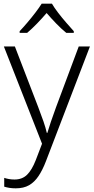

<svg xmlns="http://www.w3.org/2000/svg" viewBox="-20 -785 510 1046"><path d="M66 241Q47 241 31.5 238.5Q16 236 3 232V184Q15 188 29 190.5Q43 193 59 193Q101 193 127.5 167Q154 141 175 87L209 -2L1 -532H61L188 -202Q205 -158 217 -123Q229 -88 235 -61H238Q245 -85 257 -121Q269 -157 285 -200L409 -532H470L230 94Q212 141 190 174Q168 207 138.5 224Q109 241 66 241ZM263 -765Q275 -744 296 -716.5Q317 -689 340.5 -662Q364 -635 382 -615V-606H341Q314 -628 286 -657Q258 -686 234 -714Q210 -686 182.5 -657.5Q155 -629 128 -606H87V-615Q106 -635 129 -662Q152 -689 173 -716.5Q194 -744 207 -765Z"/></svg>

Font: Noto Sans Symbols Light
Style: Regular
Weight: 300
Version: Version 2.002